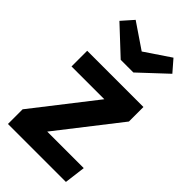

<svg xmlns="http://www.w3.org/2000/svg" viewBox="-247 -875 944 944"><g transform="rotate(45 224.5 -403.0)"><path d="M361 -806 413 -746 273 -615H185L45 -746L98 -806L229 -717ZM428 -530V-429L179 -110H433L419 0H16V-102L265 -421H37V-530Z"/></g></svg>

Font: Fira Sans SemiBold
Style: Regular
Weight: 600
Designer: bBox Type GmbH & Carrois Corporate GbR & Edenspiekermann AG
Foundry: bBox Type GmbH & Carrois Corporate GbR & Edenspiekermann AG
Version: Version 4.301;PS 004.301;hotconv 1.0.88;makeotf.lib2.5.64775